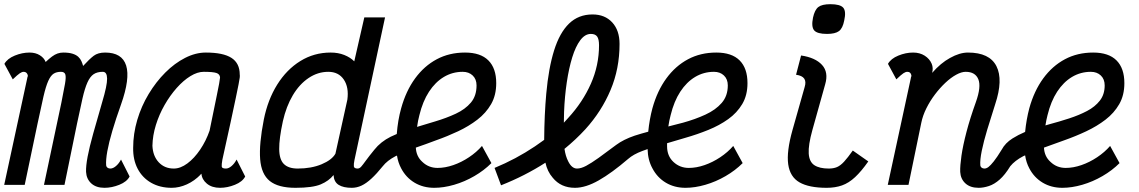

<svg xmlns="http://www.w3.org/2000/svg" viewBox="-20 -883 5440 917"><path d="M479 14Q439 14 416 -7Q393 -28 391 -62Q390 -90 398.5 -135Q407 -180 425 -244.5Q443 -309 468 -395Q492 -475 491.5 -507.5Q491 -540 471 -540Q444 -540 427 -528.5Q410 -517 397.5 -489Q385 -461 374 -413Q363 -365 348 -293L288 0H190L273 -392Q285 -451 290.5 -483Q296 -515 292 -527.5Q288 -540 271 -540Q250 -540 236 -531Q222 -522 210.5 -496.5Q199 -471 187.5 -421.5Q176 -372 159 -291L98 0H0L110 -509Q110 -512 112 -516.5Q114 -521 112 -526Q107 -540 93 -540Q85 -540 74.5 -533Q64 -526 41 -504L1 -578Q15 -603 50.5 -617.5Q86 -632 121 -632Q150 -632 170.5 -619Q191 -606 198 -587Q215 -603 228.5 -613Q242 -623 255 -627.5Q268 -632 282 -632Q309 -632 326.5 -626.5Q344 -621 354 -611.5Q364 -602 369 -590.5Q374 -579 377 -568Q407 -601 427.5 -616.5Q448 -632 482 -632Q563 -632 582.5 -570Q602 -508 558 -384Q533 -314 516.5 -258Q500 -202 492.5 -160.5Q485 -119 487 -93Q488 -86 493.5 -82Q499 -78 507 -78Q520 -78 534 -90Q548 -102 558 -121L599 -40Q586 -15 550 -0.5Q514 14 479 14Z M1110 -121 1151 -40Q1138 -15 1102 -0.5Q1066 14 1031 14Q992 14 968 -6Q944 -26 942 -54Q941 -51 940 -52Q939 -52 939 -52Q938 -51 939 -50Q909 -19 872.5 -2.5Q836 14 800 14Q744 14 702 -10Q660 -34 637.5 -77Q615 -120 616 -177Q616 -244 635.5 -310Q655 -376 690 -434Q725 -492 769.5 -536.5Q814 -581 864 -606.5Q914 -632 963 -632Q1046 -632 1085.5 -606.5Q1125 -581 1125 -527Q1126 -522 1125 -512.5Q1124 -503 1119.5 -480.5Q1115 -458 1106 -414.5Q1097 -371 1081.5 -299.5Q1066 -228 1042 -120Q1038 -97 1039 -87.5Q1040 -78 1059 -78Q1072 -78 1086 -90Q1100 -102 1110 -121ZM810 -78Q842 -78 875 -102.5Q908 -127 936 -168.5Q964 -210 981 -259Q1001 -358 1015.5 -427.5Q1030 -497 1031 -513Q1030 -529 1013.5 -534.5Q997 -540 953 -540Q923 -540 889.5 -519.5Q856 -499 824 -463Q792 -427 766 -381.5Q740 -336 724.5 -286Q709 -236 708 -187Q710 -138 738 -108Q766 -78 810 -78Z M1391 14Q1309 14 1268.5 -18.5Q1228 -51 1222.5 -123Q1217 -195 1240 -312Q1259 -407 1304 -479Q1349 -551 1414.5 -591.5Q1480 -632 1559 -632Q1595 -632 1624 -620.5Q1653 -609 1672 -590L1720 -800H1819L1673 -119Q1669 -100 1670 -89Q1671 -78 1688 -78Q1697 -78 1705 -87Q1713 -96 1727 -115.5Q1741 -135 1768 -168Q1798 -206 1846 -230Q1860 -237 1875 -243Q1880 -309 1896 -366Q1919 -449 1962.5 -508.5Q2006 -568 2066 -600Q2126 -632 2201 -632Q2275 -632 2312.5 -594.5Q2350 -557 2350 -486Q2350 -428 2325.5 -385.5Q2301 -343 2260 -311.5Q2219 -280 2168 -256Q2117 -232 2063 -213Q2013 -194 1966 -178Q1968 -136 1997 -110Q2027 -81 2070 -81Q2106 -81 2145 -94.5Q2184 -108 2220 -132Q2256 -156 2282 -186L2327 -104Q2292 -69 2245.5 -42Q2199 -15 2149 -0.5Q2099 14 2054 14Q2001 14 1960 -10.5Q1919 -35 1896 -79Q1881 -107 1876 -140Q1872 -138 1869 -137Q1829 -116 1808 -89Q1779 -53 1754 -30Q1729 -7 1706.5 3.5Q1684 14 1660 14Q1620 14 1597.5 0Q1575 -14 1573 -47Q1551 -19 1512 -2.5Q1473 14 1391 14ZM1402 -78Q1467 -78 1516 -98.5Q1565 -119 1582 -149L1639 -407Q1647 -466 1622 -503Q1597 -540 1548 -540Q1498 -540 1454 -510.5Q1410 -481 1378.5 -428Q1347 -375 1331 -304Q1313 -221 1313.5 -171Q1314 -121 1336 -99.5Q1358 -78 1402 -78ZM1972 -277Q2015 -290 2058 -303Q2112 -319 2157 -340Q2202 -361 2229 -393Q2256 -425 2256 -475Q2256 -505 2237.5 -522.5Q2219 -540 2190 -540Q2141 -540 2100 -515.5Q2059 -491 2029 -445Q1999 -399 1983 -333Q1976 -307 1972 -277Z M2923 -191Q2958 -217 3011 -235Q3042 -245 3076 -254Q3082 -314 3096 -366Q3119 -449 3162.5 -508.5Q3206 -568 3266 -600Q3326 -632 3401 -632Q3475 -632 3512.5 -594.5Q3550 -557 3550 -486Q3550 -428 3525 -386Q3500 -344 3458 -314Q3416 -284 3363 -262.5Q3310 -241 3254 -225Q3209 -211 3166 -199Q3166 -192 3166 -184Q3166 -138 3196.5 -109.5Q3227 -81 3270 -81Q3306 -81 3345 -94.5Q3384 -108 3420 -132Q3456 -156 3482 -186L3527 -104Q3492 -69 3445.5 -42Q3399 -15 3349 -0.5Q3299 14 3254 14Q3201 14 3160 -10.5Q3119 -35 3096 -79Q3074 -119 3073 -171Q3060 -167 3048 -162Q3005 -146 2980 -124Q2902 -57 2839.5 -21.5Q2777 14 2726 14Q2659 14 2620 -34Q2594 -64 2585 -106Q2487 -43 2373 2L2342 -81Q2444 -123 2535 -184Q2557 -199 2579 -215Q2580 -337 2589 -436Q2600 -558 2626.5 -642.5Q2653 -727 2698 -770.5Q2743 -814 2810 -814Q2869 -814 2904 -776Q2939 -738 2939 -673Q2939 -555 2896 -453Q2853 -351 2776 -266Q2730 -216 2676 -172Q2681 -137 2694 -112Q2711 -78 2736 -78Q2755 -78 2779.5 -91Q2804 -104 2839 -129Q2874 -154 2923 -191ZM3172 -279Q3207 -288 3242 -297Q3300 -313 3349 -335.5Q3398 -358 3427 -391.5Q3456 -425 3456 -475Q3456 -505 3437.5 -522.5Q3419 -540 3390 -540Q3341 -540 3300 -515.5Q3259 -491 3229 -445Q3199 -399 3183 -333Q3176 -307 3172 -279ZM2673 -297Q2684 -308 2694 -320Q2763 -395 2802 -483Q2841 -571 2841 -667Q2841 -696 2832 -708.5Q2823 -721 2802 -721Q2774 -721 2751.5 -691Q2729 -661 2713 -609Q2697 -557 2687 -490Q2677 -423 2674 -349Q2673 -323 2673 -297Z M3928 14Q3844 14 3798.5 -12Q3753 -38 3744.5 -98.5Q3736 -159 3765 -262L3823 -467Q3831 -493 3821 -507.5Q3811 -522 3782 -526L3806 -618Q3874 -608 3906 -573Q3938 -538 3921 -480L3860 -262Q3840 -190 3842.5 -150Q3845 -110 3869.5 -94Q3894 -78 3938 -78Q3961 -78 3977.5 -85Q3994 -92 4011.5 -111Q4029 -130 4053 -164L4127 -112Q4094 -65 4064 -37Q4034 -9 4001.5 2.5Q3969 14 3928 14ZM3930 -721Q3883 -721 3868.5 -738Q3854 -755 3863 -799Q3871 -836 3888.5 -849.5Q3906 -863 3946 -863Q3993 -863 4007.5 -846Q4022 -829 4012 -785Q4005 -748 3987 -734.5Q3969 -721 3930 -721Z M4764 -168Q4781 -200 4816 -222Q4843 -239 4876 -253Q4882 -313 4896 -366Q4919 -449 4962.5 -508.5Q5006 -568 5066 -600Q5126 -632 5201 -632Q5275 -632 5312.5 -594.5Q5350 -557 5350 -486Q5350 -428 5325.5 -385.5Q5301 -343 5260 -311.5Q5219 -280 5168 -256Q5117 -232 5063 -213Q5013 -195 4966 -178Q4968 -136 4997 -110Q5027 -81 5070 -81Q5106 -81 5145 -94.5Q5184 -108 5220 -132Q5256 -156 5282 -186L5327 -104Q5292 -69 5245.5 -42Q5199 -15 5149 -0.5Q5099 14 5054 14Q5001 14 4960 -10.5Q4919 -35 4896 -79Q4881 -107 4876 -141Q4871 -139 4867 -137Q4827 -116 4805 -89Q4780 -48 4754.5 -25.5Q4729 -3 4703 5.5Q4677 14 4654 14Q4614 14 4591 -7Q4568 -28 4566 -62Q4565 -91 4572 -139.5Q4579 -188 4596 -253Q4613 -318 4641 -396Q4667 -469 4652.5 -504.5Q4638 -540 4592 -540Q4572 -540 4546.5 -526Q4521 -512 4495 -487.5Q4469 -463 4445.5 -432Q4422 -401 4404.5 -366Q4387 -331 4380 -296L4319 0H4220L4330 -509Q4330 -512 4332 -516.5Q4334 -521 4332 -526Q4330 -533 4325.5 -536.5Q4321 -540 4313 -540Q4305 -540 4294.5 -533Q4284 -526 4261 -504L4221 -578Q4235 -603 4270.5 -617.5Q4306 -632 4341 -632Q4373 -632 4396.5 -617Q4420 -602 4430 -578Q4438 -558 4432 -535Q4473 -582 4517 -606Q4563 -632 4603 -632Q4706 -632 4739 -567Q4772 -502 4733 -385Q4712 -320 4695 -263.5Q4678 -207 4669 -163Q4660 -119 4662 -93Q4663 -86 4668.5 -82Q4674 -78 4682 -78Q4691 -78 4701 -85.5Q4711 -93 4726.5 -112.5Q4742 -132 4764 -168ZM4973 -284Q4981 -286 4990 -289Q5039 -302 5086.5 -317.5Q5134 -333 5172 -353Q5210 -373 5233 -402.5Q5256 -432 5256 -475Q5256 -505 5237.5 -522.5Q5219 -540 5190 -540Q5141 -540 5100 -515.5Q5059 -491 5029 -445Q4999 -399 4983 -333Q4977 -310 4973 -284Z"/></svg>

Font: Victor Mono Thin
Style: Bold Italic
Weight: 700
Italic angle: -12°
Monospace: yes
Version: Version 1.561;gftools[0.9.30]